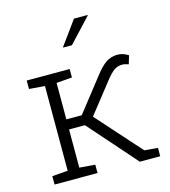

<svg xmlns="http://www.w3.org/2000/svg" viewBox="-113 -852 833 942"><g transform="rotate(-15 304.0 -381.0)"><path d="M47.4 0V-42.5L127 -48.8V-479L47.4 -485.4V-528.3H265.6V-485.4L186 -479V-293.9H264.2L393.1 -458.5Q425.3 -501 451.4 -518.3Q477.5 -535.6 509.3 -535.6Q524.9 -535.6 537.8 -531.2Q550.8 -526.9 564.5 -518.1L551.8 -475.6Q538.6 -479.5 533.2 -481Q527.8 -482.4 518.6 -482.4Q496.6 -482.4 479 -470.2Q461.4 -458 438.5 -429.2L315.4 -272.9L516.1 -48.3L584 -42.5V0H480.5L266.6 -242.7H186V-48.8L265.6 -42.5V0ZM261.2 -639.6 350.1 -761.7H418.5L419.4 -759.3L306.6 -638.2H263.7Z"/></g></svg>

Font: Roboto Slab Light
Style: Regular
Weight: 300
Designer: Google
Version: Version 2.000; ttfautohint (v1.8.1.43-b0c9)